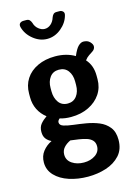

<svg xmlns="http://www.w3.org/2000/svg" viewBox="-138 -789 747 1080"><g transform="rotate(-15 235.5 -249.5)"><path d="M237 221Q178 221 127.5 204.5Q77 188 46.5 156Q16 124 16 80Q16 42 37 15.5Q58 -11 89 -26Q70 -35 58.5 -50Q47 -65 47 -90Q47 -118 61.5 -135.5Q76 -153 98 -168Q68 -191 52 -223.5Q36 -256 36 -295V-316Q36 -365 60 -402Q84 -439 128.5 -460Q173 -481 231 -481Q264 -481 293 -473.5Q322 -466 345 -452Q362 -492 377 -506Q392 -520 406 -520Q430 -520 443.5 -506Q457 -492 457 -480Q457 -471 452.5 -464Q448 -457 440 -452Q431 -446 418 -437.5Q405 -429 394 -414Q412 -394 420.5 -369.5Q429 -345 429 -316V-295Q429 -247 404 -209.5Q379 -172 334 -150Q289 -128 231 -128Q195 -128 166 -137Q161 -133 157.5 -128Q154 -123 154 -117Q154 -100 176 -93Q198 -86 232 -82Q266 -78 304.5 -71.5Q343 -65 377 -51Q411 -37 433 -9.5Q455 18 455 64Q455 120 423.5 154.5Q392 189 342.5 205Q293 221 237 221ZM235 138Q274 138 301.5 119Q329 100 329 68Q329 47 317 34Q305 21 284.5 14.5Q264 8 240 4.5Q216 1 192 -2Q168 9 153 26Q138 43 138 67Q138 100 166.5 119Q195 138 235 138ZM233 -206Q266 -206 285 -231Q304 -256 304 -295V-316Q304 -353 285.5 -378Q267 -403 232 -403Q198 -403 179.5 -378Q161 -353 161 -316V-296Q161 -258 179.5 -232Q198 -206 233 -206ZM216 -587Q172 -587 134.5 -617.5Q97 -648 86 -691Q83 -705 90.5 -712.5Q98 -720 112 -720H128Q140 -720 146.5 -713.5Q153 -707 157 -696Q163 -673 180.5 -659Q198 -645 216 -645Q236 -645 252 -659Q268 -673 275 -696Q279 -707 285.5 -713.5Q292 -720 304 -720H320Q333 -720 341 -712Q349 -704 345 -690Q334 -648 297 -617.5Q260 -587 216 -587Z"/></g></svg>

Font: Dosis
Style: Bold
Weight: 700
Designer: EdgarTolentino, PabloImpallari, IginoMarini
Foundry: EdgarTolentino, PabloImpallari, IginoMarini
Version: Version 3.001; ttfautohint (v1.8.2)